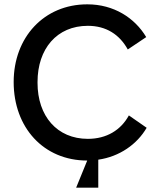

<svg xmlns="http://www.w3.org/2000/svg" viewBox="-20 -730 720 885"><path d="M382 10 331 135H433V6C531 -8 612 -65 656 -141L574 -198C537 -130 471 -90 385 -90C243 -90 153 -195 153 -348V-352C153 -505 242 -611 385 -611C469 -611 531 -571 569 -502L654 -559C601 -648 504 -710 383 -710H382C183 -710 43 -558 43 -352C43 -142 181 10 382 10Z"/></svg>

Font: Fixel Display Medium
Style: Regular
Weight: 500
Designer: AlfaBravo + MacPaw
Foundry: Kyrylo Tkachov, Marchela Mozhyna, Serhii Makarenko, Maria Weinstein, Zakhar Kryvoshyya
Version: Version 1.211